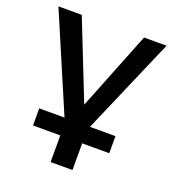

<svg xmlns="http://www.w3.org/2000/svg" viewBox="-124 -589 785 866"><g transform="rotate(20 268.0 -156.0)"><path d="M216 180V52H85V-30H222L217 -5L9 -492H121L278 -95H262L420 -492H528L319 -8L315 -30H451V52H321V180Z"/></g></svg>

Font: NunitoSans_10ptSemiBold
Style: Regular
Weight: 600
Designer: Vernon Adams
Foundry: Vernon Adams
Version: Version 3.101;gftools[0.9.27]